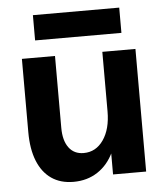

<svg xmlns="http://www.w3.org/2000/svg" viewBox="-51 -718 676 780"><g transform="rotate(-5 287.5 -328.5)"><path d="M52 -201V-500H187V-207Q187 -155 208.5 -126Q230 -97 269 -97Q319 -97 349.5 -141Q380 -185 380 -257L406 -207Q406 -141 382.5 -90.5Q359 -40 316.5 -12Q274 16 218 16Q165 16 128 -9.5Q91 -35 71.5 -83.5Q52 -132 52 -201ZM380 -500H515V0H380ZM112 -673H464V-570H112Z"/></g></svg>

Font: Uncut Sans Variable
Style: Regular
Weight: 400
Designer: Kasper Nordkvist
Foundry: UNCUT.wtf
Version: Version 1.304;Glyphs 3.2 (3246)